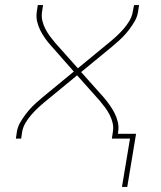

<svg xmlns="http://www.w3.org/2000/svg" viewBox="-20 -550 640 762"><path d="M464 192 496 0H424L428 -27Q431 -45 427 -62Q423 -79 415 -94.5Q407 -110 397 -123.5Q387 -137 376 -150L286 -251L162 -149Q146 -136 131.5 -122.5Q117 -109 104 -94Q91 -79 81 -62Q71 -45 68 -27L64 0H43L47 -27Q50 -46 60 -63.5Q70 -81 82.5 -97.5Q95 -114 109.5 -128.5Q124 -143 140 -156L141 -157Q143 -159 145 -160.5Q147 -162 149 -164L273 -266L184 -367Q171 -381 160 -396.5Q149 -412 140.5 -428.5Q132 -445 127.5 -464Q123 -483 126 -504L130 -530H151L147 -504Q144 -485 148 -468Q152 -451 160 -435.5Q168 -420 178 -406.5Q188 -393 199 -380L289 -279L413 -381Q429 -394 443.5 -407.5Q458 -421 471 -436Q484 -451 494 -468Q504 -485 507 -504L512 -530H532L528 -504Q525 -484 515 -466.5Q505 -449 492.5 -432.5Q480 -416 465.5 -401.5Q451 -387 435 -374V-373H434Q432 -371 430 -369.5Q428 -368 426 -366L302 -264L392 -163Q404 -149 415 -133.5Q426 -118 434.5 -101.5Q443 -85 447.5 -66Q452 -47 449 -27L448 -19H520L485 192Z"/></svg>

Font: Iosevka Curly Thin Extended
Style: Italic
Weight: 100
Width: 7
Italic angle: -9°
Monospace: yes
Designer: Belleve Invis
Foundry: Belleve Invis
Version: Version 11.1.0; ttfautohint (v1.8.3)